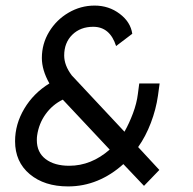

<svg xmlns="http://www.w3.org/2000/svg" viewBox="-20 -658 693 688"><path d="M34 -152Q34 -213 67 -268.5Q100 -324 157 -359Q130 -407 130 -450Q130 -501 156 -544Q182 -587 225.5 -612.5Q269 -638 319 -638Q370 -638 409 -608.5Q448 -579 454 -537L396 -493Q374 -562 314 -562Q268 -562 239 -533.5Q210 -505 210 -459Q210 -424 237 -388L426 -186Q443 -216 456.5 -252Q470 -288 474 -321L479 -359H552L546 -315Q539 -266 520.5 -217.5Q502 -169 475 -131L551 -49L496 8L422 -70Q379 -31 329 -10.5Q279 10 224 10Q139 10 86.5 -34Q34 -78 34 -152ZM373 -122 205 -301Q168 -283 143.5 -249Q119 -215 113 -172Q112 -166 112 -156Q112 -112 143.5 -88Q175 -64 228 -64Q307 -64 373 -122Z"/></svg>

Font: Bellota Text
Style: Bold Italic
Weight: 700
Italic angle: -7.5°
Designer: Kemie Guaida
Foundry: Kemie Guaida
Version: Version 4.001